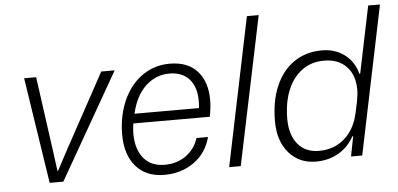

<svg xmlns="http://www.w3.org/2000/svg" viewBox="-50 -830 1947 940"><g transform="rotate(-5 923.0 -359.5)"><path d="M79 -521H138L189 -153L202 -55H205L255 -149L458 -521H524L226 0H159Z M533 -204Q533 -224 534 -234Q540 -321 574.5 -388Q609 -455 666 -492.5Q723 -530 795 -530Q883 -530 930 -478Q977 -426 977 -336Q977 -298 968 -254H592Q588 -220 588 -205Q588 -128 624.5 -83.5Q661 -39 728 -39Q788 -39 832.5 -70.5Q877 -102 894 -156H951Q930 -78 868 -34Q806 10 723 10Q633 10 583 -47.5Q533 -105 533 -204ZM919 -301Q921 -313 921 -337Q921 -405 886.5 -443.5Q852 -482 789 -482Q723 -482 673 -436Q623 -390 602 -301Z M1192 -729H1250L1098 0H1041Z M1284 -204Q1284 -304 1316 -377.5Q1348 -451 1406.5 -490.5Q1465 -530 1543 -530Q1608 -530 1654.5 -494.5Q1701 -459 1716 -400H1720L1788 -729H1846L1695 0H1640L1659 -98H1655Q1626 -45 1577 -17.5Q1528 10 1468 10Q1385 10 1334.5 -48.5Q1284 -107 1284 -204ZM1680 -208 1692 -263Q1699 -300 1699 -323Q1699 -395 1659 -437Q1619 -479 1549 -479Q1486 -479 1440 -445Q1394 -411 1369.5 -350.5Q1345 -290 1345 -210Q1345 -132 1382.5 -86.5Q1420 -41 1486 -41Q1561 -41 1612 -86Q1663 -131 1680 -208Z"/></g></svg>

Font: Mona Sans Light
Style: Italic
Weight: 300
Italic angle: -11.7°
Designer: Deni Anggara
Foundry: GitHub
Version: Version 2.000